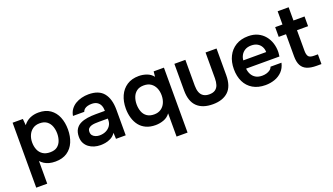

<svg xmlns="http://www.w3.org/2000/svg" viewBox="-74 -1242 3470 2003"><g transform="rotate(-20 1661.0 -240.0)"><path d="M59 194V-527H173L179 -456Q210 -497 253 -516Q296 -535 348 -535Q426 -535 477 -499Q528 -463 553 -402Q578 -341 578 -264Q578 -187 552 -125.5Q526 -64 473.5 -28.5Q421 7 342 7Q305 7 274.5 -1Q244 -9 220.5 -24Q197 -39 181 -58V194ZM323 -103Q374 -103 403 -125.5Q432 -148 445 -184.5Q458 -221 458 -262Q458 -305 444.5 -342Q431 -379 401 -402Q371 -425 321 -425Q275 -425 243.5 -402.5Q212 -380 196 -343Q180 -306 180 -263Q180 -219 195 -182.5Q210 -146 242 -124.5Q274 -103 323 -103Z M844 7Q807 7 774 -3Q741 -13 715 -32.5Q689 -52 673.5 -81.5Q658 -111 658 -151Q658 -202 678 -234.5Q698 -267 732.5 -284Q767 -301 811 -307.5Q855 -314 903 -314H1006Q1006 -349 995 -374.5Q984 -400 960.5 -415Q937 -430 900 -430Q876 -430 855.5 -424.5Q835 -419 820.5 -407.5Q806 -396 800 -378H675Q682 -419 703.5 -448.5Q725 -478 756.5 -497Q788 -516 826 -525.5Q864 -535 903 -535Q1018 -535 1070.5 -469Q1123 -403 1123 -284V0H1015L1012 -68Q989 -34 957 -18Q925 -2 895 2.5Q865 7 844 7ZM868 -92Q908 -92 939 -107Q970 -122 988.5 -149Q1007 -176 1007 -211V-228H911Q887 -228 863.5 -226.5Q840 -225 821 -218.5Q802 -212 790.5 -199Q779 -186 779 -162Q779 -138 791.5 -123Q804 -108 824.5 -100Q845 -92 868 -92Z M1617 194V-64Q1589 -25 1544.5 -9Q1500 7 1454 7Q1394 7 1349.5 -13.5Q1305 -34 1276.5 -70.5Q1248 -107 1233.5 -156Q1219 -205 1219 -261Q1219 -340 1247 -402Q1275 -464 1329 -499.5Q1383 -535 1461 -535Q1506 -535 1549 -519.5Q1592 -504 1619 -469L1625 -527H1739V194ZM1478 -103Q1523 -103 1554.5 -124.5Q1586 -146 1602 -183Q1618 -220 1618 -264Q1618 -310 1602 -346Q1586 -382 1555 -403.5Q1524 -425 1477 -425Q1428 -425 1398 -402.5Q1368 -380 1354 -343.5Q1340 -307 1340 -264Q1340 -220 1354 -183Q1368 -146 1399 -124.5Q1430 -103 1478 -103Z M2090 7Q1976 7 1915.5 -52Q1855 -111 1855 -232V-527H1977V-240Q1977 -198 1988.5 -167Q2000 -136 2025.5 -119.5Q2051 -103 2090 -103Q2132 -103 2156.5 -120.5Q2181 -138 2191 -169Q2201 -200 2201 -240V-527H2323V-232Q2323 -108 2261.5 -50.5Q2200 7 2090 7Z M2675 7Q2593 7 2535.5 -27Q2478 -61 2448.5 -121.5Q2419 -182 2419 -262Q2419 -342 2449.5 -403.5Q2480 -465 2537.5 -500Q2595 -535 2676 -535Q2736 -535 2781 -513.5Q2826 -492 2856.5 -455Q2887 -418 2902 -371Q2917 -324 2916 -272Q2915 -260 2914 -248.5Q2913 -237 2911 -224H2541Q2544 -189 2559.5 -160Q2575 -131 2603.5 -114Q2632 -97 2675 -97Q2700 -97 2723 -103.5Q2746 -110 2763.5 -123Q2781 -136 2787 -156H2909Q2896 -99 2861 -63Q2826 -27 2777.5 -10Q2729 7 2675 7ZM2543 -315H2797Q2797 -348 2782 -375Q2767 -402 2739.5 -417.5Q2712 -433 2673 -433Q2631 -433 2603 -416Q2575 -399 2560 -372Q2545 -345 2543 -315Z M3243 0Q3179 0 3137.5 -17Q3096 -34 3075.5 -72Q3055 -110 3055 -174V-419H2974V-527H3055V-674H3177V-527H3300V-419H3177V-190Q3177 -150 3191 -129Q3205 -108 3254 -108H3296V0Z"/></g></svg>

Font: Onest SemiBold
Style: Regular
Weight: 600
Designer: Dmitri Voloshin, Andrey Kudryavtsev
Foundry: Dmitri Voloshin, Andrey Kudryavtsev
Version: Version 1.000;gftools[0.9.33]